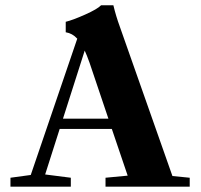

<svg xmlns="http://www.w3.org/2000/svg" viewBox="-20 -696 750 716"><path d="M19 0V-33.2L94.7 -43.5L268.1 -551.8Q250 -571.8 225.1 -575.7V-614.7Q251.5 -621.1 297.4 -641.6Q343.3 -662.1 356.9 -676.3H402.8Q412.6 -635.3 426.8 -596.7L623 -39.6L687.5 -33.2V0H373.5V-33.2L456.1 -41L397 -215.3H202.6L148.4 -45.4L244.1 -33.2V0ZM314 -461.9Q303.7 -490.7 295.9 -507.3L214.8 -253.4H384.3Z"/></svg>

Font: Elstob 10pt
Style: Bold
Weight: 700
Designer: Peter S. Baker
Version: Version 1.015